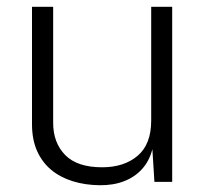

<svg xmlns="http://www.w3.org/2000/svg" viewBox="-20 -537 603 567"><path d="M274 10Q231 9.5 194.8 -1.8Q158.5 -13 131.5 -35.2Q104.5 -57.5 89.5 -91.2Q74.5 -125 74.5 -170V-517H137V-174Q137 -115.5 172.5 -79.2Q208 -43 281.5 -43Q346.5 -43 386.5 -77Q426.5 -111 426.5 -181V-517H488.5V0H436L430 -96.5Q421 -61.5 399.5 -37.8Q378 -14 346.2 -1.8Q314.5 10.5 274 10Z"/></svg>

Font: Public Sans ExtraLight
Style: Regular
Weight: 250
Designer: The Public Sans Project Authors: Dan O. Williams and USWDS (Libre Franklin designed by Pablo Impallari and Rodrigo Fuenz
Version: Version 1.007